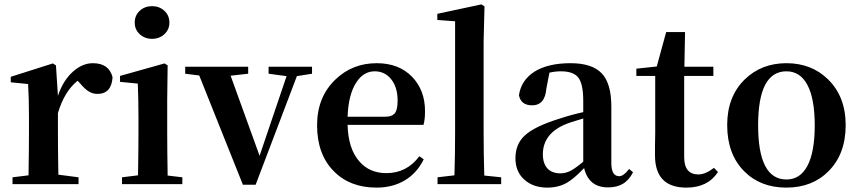

<svg xmlns="http://www.w3.org/2000/svg" viewBox="-20 -839 3914 875"><path d="M37 0V-31L110 -40Q112 -154 112 -235V-307Q112 -392 108 -456L29 -464V-489L221 -550L235 -541L244 -402Q267 -472 313 -513Q356 -551 403 -551Q477 -551 493 -487Q488 -411 424 -411Q401 -411 382 -424Q366 -434 345 -459L334 -471Q274 -424 244 -324V-235Q244 -157 246 -43L338 -31V0Z M536 0V-31L609 -40Q611 -154 611 -235V-306Q611 -383 608 -458L527 -466V-493L730 -550L744 -541L742 -385V-235Q742 -153 744 -39L811 -31V0ZM594 -736Q594 -769 617 -790Q640 -811 673 -811Q706 -811 729 -790Q752 -769 752 -736Q752 -704 729 -683Q706 -662 673 -662Q640 -662 617 -683Q594 -704 594 -736Z M1087 3 888 -495 824 -503V-535H1111V-503L1031 -494L1163 -129L1286 -492L1204 -503V-535H1402V-503L1333 -492L1145 3Z M1696 16Q1575 16 1502 -58Q1425 -135 1425 -268Q1425 -397 1509 -477Q1586 -551 1697 -551Q1798 -551 1858 -489Q1917 -428 1917 -332Q1917 -294 1910 -270H1564Q1567 -160 1618 -103Q1664 -50 1741 -50Q1834 -50 1891 -127L1911 -113Q1881 -51 1825.5 -17.5Q1770 16 1696 16ZM1564 -307H1735Q1768 -307 1781 -325Q1792 -341 1792 -381Q1792 -441 1763 -477.5Q1734 -514 1688 -514Q1637 -514 1605 -465Q1568 -411 1564 -307Z M1974 0V-31L2051 -40Q2054 -135 2054 -235V-742L1973 -748V-776L2174 -819L2188 -810L2184 -651V-235Q2184 -135 2187 -39L2264 -31V0Z M2474 16Q2410 16 2370 -20Q2329 -56 2329 -118Q2329 -182 2371 -221Q2416 -263 2529 -298Q2576 -314 2638 -328V-379Q2638 -457 2615 -486Q2593 -514 2536 -514Q2511 -514 2484 -508L2470 -436Q2464 -359 2405 -359Q2354 -359 2345 -405Q2355 -473 2415 -512Q2477 -551 2580 -551Q2678 -551 2722 -505Q2766 -459 2766 -354V-96Q2766 -36 2802 -36Q2822 -36 2847 -69L2865 -54Q2846 -17 2818 -1Q2791 15 2751 15Q2663 15 2642 -73Q2596 -25 2565 -7Q2526 16 2474 16ZM2534 -49Q2558 -49 2581 -61Q2602 -72 2638 -102V-299Q2633 -298 2625 -295Q2577 -281 2563 -275Q2454 -232 2454 -136Q2454 -93 2476 -70Q2497 -49 2534 -49Z M3108 16Q2965 16 2965 -131Q2965 -146 2965 -175Q2966 -210 2966 -231V-493H2880V-526L2973 -536L3016 -693H3102L3099 -535H3231V-493H3098V-123Q3098 -44 3163 -44Q3194 -44 3234 -74L3252 -55Q3206 16 3108 16Z M3371 -59Q3294 -137 3294 -269Q3294 -399 3374 -477Q3450 -551 3564 -551Q3678 -551 3753 -478Q3834 -399 3834 -269Q3834 -137 3756 -59Q3682 16 3563.5 16Q3445 16 3371 -59ZM3564 -21Q3626 -21 3659 -82Q3693 -145 3693 -267.5Q3693 -390 3659 -453Q3626 -514 3564 -514Q3435 -514 3435 -268Q3435 -21 3564 -21Z"/></svg>

Font: GenRyuMin TW B
Style: Regular
Weight: 700
Version: Version 1.501;PS 1;hotconv 16.6.51;makeotf.lib2.5.65220